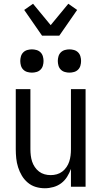

<svg xmlns="http://www.w3.org/2000/svg" viewBox="-20 -995 540 1023"><path d="M219 8Q194 8 170.5 1Q147 -6 128 -22Q109 -38 96.5 -59Q84 -80 76.5 -103.5Q69 -127 66.5 -151.5Q64 -176 64 -200V-520H142V-200Q142 -183 144 -166.5Q146 -150 151 -134.5Q156 -119 165.5 -105Q175 -91 188 -81Q201 -71 217 -66.5Q233 -62 250 -62Q267 -62 283 -66.5Q299 -71 312 -81Q325 -91 334.5 -105Q344 -119 349 -134.5Q354 -150 356 -166.5Q358 -183 358 -200V-520H436V0H358V-95Q350 -73 337.5 -53Q325 -33 306.5 -19Q288 -5 265 1.5Q242 8 219 8ZM350 -608Q338 -608 325.5 -611.5Q313 -615 304 -624Q295 -633 291.5 -645.5Q288 -658 288 -670Q288 -682 291.5 -694.5Q295 -707 304 -716Q313 -725 325.5 -728.5Q338 -732 350 -732Q362 -732 374.5 -728.5Q387 -725 396 -716Q405 -707 408.5 -694.5Q412 -682 412 -670Q412 -658 408.5 -645.5Q405 -633 396 -624Q387 -615 374.5 -611.5Q362 -608 350 -608ZM150 -608Q138 -608 125.5 -611.5Q113 -615 104 -624Q95 -633 91.5 -645.5Q88 -658 88 -670Q88 -682 91.5 -694.5Q95 -707 104 -716Q113 -725 125.5 -728.5Q138 -732 150 -732Q162 -732 174.5 -728.5Q187 -725 196 -716Q205 -707 208.5 -694.5Q212 -682 212 -670Q212 -658 208.5 -645.5Q205 -633 196 -624Q187 -615 174.5 -611.5Q162 -608 150 -608ZM204 -805 109 -942 156 -975 250 -861 344 -975 391 -942 296 -805Z"/></svg>

Font: Iosevka
Style: Regular
Weight: 400
Monospace: yes
Designer: Belleve Invis
Foundry: Belleve Invis
Version: Version 33.2.3; ttfautohint (v1.8.4)